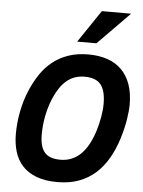

<svg xmlns="http://www.w3.org/2000/svg" viewBox="-62 -978 776 1041"><g transform="rotate(5 326.5 -458.0)"><path d="M290 14.2Q222.2 14.2 175 -3.9Q127.9 -22 98.6 -54.2Q69.3 -86.4 56.2 -130.4Q43 -174.3 43 -226.1Q43 -253.4 45.7 -283.4Q48.3 -313.5 54.2 -344.5Q60.1 -375.5 69.3 -407.2Q78.6 -439 91.8 -469.2Q112.3 -516.6 139.6 -557.1Q167 -597.7 204.1 -627.2Q241.2 -656.7 289.1 -673.3Q336.9 -689.9 397.9 -689.9Q455.6 -689.9 501.2 -674.3Q546.9 -658.7 578.6 -627.2Q610.4 -595.7 627.2 -548.6Q644 -501.5 644 -438Q644 -404.8 636.2 -356.2Q628.4 -307.6 611.8 -253.9Q592.8 -192.4 564.2 -142.8Q535.6 -93.3 496.3 -58.3Q457 -23.4 405.8 -4.6Q354.5 14.2 290 14.2ZM183.1 -236.8Q183.1 -202.1 189.7 -177.7Q196.3 -153.3 210 -137.9Q223.6 -122.6 244.9 -115.2Q266.1 -107.9 294.9 -107.9Q329.1 -107.9 356.9 -119.6Q384.8 -131.3 407 -153.3Q429.2 -175.3 446.3 -206.5Q463.4 -237.8 476.1 -276.9Q488.8 -316.4 495.8 -356.7Q502.9 -397 502.9 -429.2Q502.9 -502.4 475.8 -535.2Q448.7 -567.9 388.2 -567.9Q357.9 -567.9 333.3 -558.8Q308.6 -549.8 288.3 -532.2Q268.1 -514.6 251.5 -489.3Q234.9 -463.9 221.2 -431.2Q211.4 -407.7 204.1 -382.6Q196.8 -357.4 192.1 -332.3Q187.5 -307.1 185.3 -283Q183.1 -258.8 183.1 -236.8ZM435.5 -753.9H330.6L449.7 -930.2H608.9Z"/></g></svg>

Font: Clear Sans
Style: Bold Italic
Weight: 700
Italic angle: -12°
Foundry: Intel Corporation
Version: Version 1.00